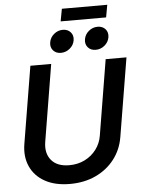

<svg xmlns="http://www.w3.org/2000/svg" viewBox="-67 -1108 858 1171"><g transform="rotate(-5 362.0 -522.5)"><path d="M314 11.7Q223.1 11.7 161.1 -22.7Q99.1 -57.1 71.8 -117.7Q44.4 -178.2 57.1 -255.4L135.3 -727.5H262.7L185.1 -257.3Q173.8 -188 209.5 -145.3Q245.1 -102.5 319.3 -102.5Q372.1 -102.5 414.8 -124Q457.5 -145.5 485.1 -182.6Q512.7 -219.7 520 -265.6L596.2 -727.5H723.6L644 -247.1Q631.3 -169.9 586.2 -111.6Q541 -53.2 471.2 -20.8Q401.4 11.7 314 11.7ZM634.8 -1057.1 621.1 -981H342.8L356.9 -1057.1ZM328.1 -789.6Q297.9 -789.6 280.5 -809.6Q263.2 -829.6 268.1 -858.9Q272.9 -888.7 296.9 -908.7Q320.8 -928.7 351.1 -928.7Q381.3 -928.7 398.9 -908.7Q416.5 -888.7 411.6 -858.9Q406.7 -829.6 382.6 -809.6Q358.4 -789.6 328.1 -789.6ZM541 -789.6Q510.7 -789.6 493.4 -809.6Q476.1 -829.6 481 -858.9Q485.8 -888.7 509.8 -908.7Q533.7 -928.7 564 -928.7Q594.7 -928.7 612.1 -908.7Q629.4 -888.7 624.5 -858.9Q619.6 -829.6 595.7 -809.6Q571.8 -789.6 541 -789.6Z"/></g></svg>

Font: Inter Display SemiBold
Style: Italic
Weight: 600
Italic angle: -9.39999°
Designer: Rasmus Andersson
Foundry: rsms
Version: Version 4.000;git-a52131595